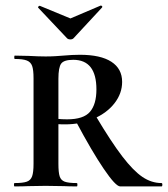

<svg xmlns="http://www.w3.org/2000/svg" viewBox="-20 -667 601 687"><path d="M255 0Q226 0 209 -1L143 -2L81 -1Q63 0 32 0Q30 0 30 -6Q30 -12 32 -12Q62 -12 76 -17Q90 -22 95 -36.5Q100 -51 100 -81V-387Q100 -417 95 -431Q90 -445 76 -450.5Q62 -456 33 -456Q31 -456 31 -462Q31 -468 33 -468L82 -467Q120 -465 143 -465Q162 -465 178 -466Q194 -467 206 -468Q239 -471 266 -471Q340 -471 378.5 -446Q417 -421 417 -374Q417 -333 390 -298Q363 -263 316 -242.5Q269 -222 213 -222Q181 -222 158 -226L157 -247Q182 -240 220 -240Q279 -240 302 -267Q325 -294 325 -347Q325 -453 242 -453Q209 -453 199 -439.5Q189 -426 189 -385V-81Q189 -50 193.5 -36Q198 -22 211.5 -17Q225 -12 255 -12Q257 -12 257 -6Q257 0 255 0ZM558 0H410Q394 0 351.5 -62.5Q309 -125 252 -232L322 -253Q378 -159 417.5 -107.5Q457 -56 489.5 -34Q522 -12 558 -12Q561 -12 561 -6Q561 0 558 0ZM116 -641Q116 -643 119 -645Q122 -647 123 -646L232 -601L340 -647H341Q344 -647 345.5 -644.5Q347 -642 345 -640L243 -530Q239 -526 232 -526Q224 -526 220 -530L117 -639Z"/></svg>

Font: Cormorant SC SemiBold
Style: Regular
Weight: 600
Designer: Christian Thalmann (Catharsis Fonts)
Foundry: Catharsis Fonts
Version: Version 4.000